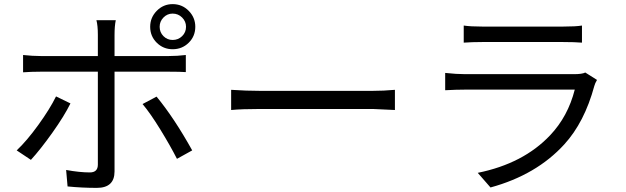

<svg xmlns="http://www.w3.org/2000/svg" viewBox="-20 -869 3040 932"><path d="M755 -739Q755 -712 773.5 -693.5Q792 -675 818 -675Q845 -675 864 -693.5Q883 -712 883 -739Q883 -765 864 -784Q845 -803 818 -803Q792 -803 773.5 -784Q755 -765 755 -739ZM709 -739Q709 -784 741 -816.5Q773 -849 818 -849Q864 -849 896 -816.5Q928 -784 928 -739Q928 -693 896 -661.5Q864 -630 818 -630Q773 -630 741 -661.5Q709 -693 709 -739ZM542 -771Q536 -743 536 -699V-597H800Q840 -597 882 -602V-519Q855 -521 801 -521H536V-37Q536 43 450 43Q378 43 308 36L301 -44Q366 -32 416 -32Q455 -32 455 -70V-521H177Q132 -521 92 -518V-602Q139 -597 177 -597H455V-700Q455 -745 448 -771ZM740 -400Q825 -297 913 -139L839 -98Q807 -161 758.5 -240Q710 -319 672 -364ZM322 -367Q292 -306 234 -224.5Q176 -143 130 -93L61 -139Q110 -185 166 -262.5Q222 -340 252 -401Z M1102 -433Q1177 -428 1241 -428H1789Q1842 -428 1897 -433V-335Q1797 -340 1790 -340H1241Q1154 -340 1102 -335Z M2231 -745Q2264 -740 2321 -740H2714Q2775 -740 2805 -745V-662Q2769 -665 2713 -665H2321Q2272 -665 2231 -662ZM2878 -481Q2868 -464 2865 -452Q2817 -275 2719 -168Q2584 -20 2361 41L2299 -30Q2521 -75 2651 -213Q2737 -304 2770 -434H2239Q2195 -434 2141 -431V-515Q2196 -509 2239 -509H2766Q2806 -509 2821 -517Z"/></svg>

Font: Noto Sans SC
Style: Regular
Weight: 400
Designer: Ryoko NISHIZUKA  (kana, bopomofo & ideographs); Paul D. Hunt (Latin, Greek & Cyrillic); Sandoll Communications , Soo-you
Foundry: Adobe
Version: Version 2.002;hotconv 1.0.116;makeotfexe 2.5.65601